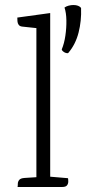

<svg xmlns="http://www.w3.org/2000/svg" viewBox="-20 -745 362 765"><path d="M237 -715Q244 -720 253.5 -722.5Q263 -725 273 -725Q283 -725 291 -722Q299 -719 303 -713Q305 -662 293 -615Q281 -568 252 -534Q249 -532 242.5 -534Q236 -536 231 -540.5Q226 -545 226 -548Q236 -572 240.5 -603Q245 -634 244.5 -664Q244 -694 237 -715ZM180 -693V0H125V-633L69 -639Q59 -640 54.5 -646Q50 -652 49.5 -660.5Q49 -669 49 -675ZM180 -41 251 -35Q252 -30 252 -21.5Q252 -13 247 -6.5Q242 0 228 0H50Q51 -5 51 -13Q51 -21 56.5 -28Q62 -35 78 -36L125 -39Z"/></svg>

Font: Karma Variable Light
Style: Regular
Weight: 300
Designer: Joana Correia
Foundry: Indian Type Foundry
Version: Version 3.000